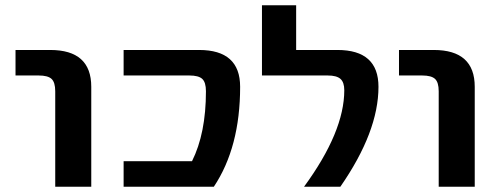

<svg xmlns="http://www.w3.org/2000/svg" viewBox="-20 -710 1889 730"><path d="M39 -423V-520H171Q327 -520 327 -380V0H190V-363Q190 -397 176 -410Q162 -423 127 -423Z M737 -520Q893 -520 893 -380Q893 -150 793 0H450V-97H710Q763 -203 763 -363Q763 -397 749 -410Q735 -423 700 -423H450V-520Z M1136 0Q1289 -209 1289 -367Q1289 -397 1274.5 -410Q1260 -423 1226 -423H976V-690H1106V-520H1263Q1419 -520 1419 -380Q1419 -209 1274 0Z M1497 -423V-520H1629Q1785 -520 1785 -380V0H1648V-363Q1648 -397 1634 -410Q1620 -423 1585 -423Z"/></svg>

Font: Mplus 1p Bold
Style: Bold
Weight: 700
Version: Version 1.061